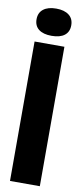

<svg xmlns="http://www.w3.org/2000/svg" viewBox="-94 -862 375 895"><g transform="rotate(10 94.0 -414.5)"><path d="M23.5 -660H164.7V0H23.5ZM14.5 -763.9Q14.5 -795 36.1 -811.8Q57.8 -828.7 96.6 -828.7Q135.3 -828.7 157.1 -811.8Q178.8 -795 178.8 -763.8Q178.8 -732.7 157.5 -716.2Q136.2 -699.8 96.5 -699.8Q57.2 -699.8 35.8 -716.3Q14.5 -732.8 14.5 -763.9Z"/></g></svg>

Font: Bricolage Grotesque 96pt Condensed ExBd
Style: Regular
Weight: 800
Width: 3
Designer: Mathieu Triay
Foundry: Atelier Triay
Version: Version 1.001;Glyphs 3.2 (3207)